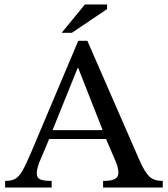

<svg xmlns="http://www.w3.org/2000/svg" viewBox="-20 -846 758 866"><path d="M213 0H3V-30Q31 -30 48 -39Q65 -48 81 -75.5Q97 -103 121 -160L333 -662H374L611 -119Q633 -70 653.5 -50Q674 -30 714 -30V0H445V-30Q460 -30 476 -32Q492 -34 503 -42Q514 -50 514 -67Q514 -78 510.5 -92.5Q507 -107 497 -129L454 -229L447 -249L333 -539H330L213 -249L206 -229L157 -113Q153 -101 149.5 -89.5Q146 -78 146 -64Q146 -43 162 -36.5Q178 -30 213 -30ZM469 -219H191L206 -259H454ZM304 -698H258L363 -826H463V-805Z"/></svg>

Font: STIX Two Text
Style: Regular
Weight: 400
Designer: Ross Mills, John Hudson & Paul Hanslow, Tiro Typeworks Ltd; with prior portions MicroPress Inc., and Coen Hoffman.
Foundry: Tiro Typeworks Ltd
Version: Version 2.13 b171